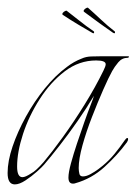

<svg xmlns="http://www.w3.org/2000/svg" viewBox="-24 -473 359 505"><path d="M15 12Q-4 12 -4 -18Q-4 -49 9 -87.5Q22 -126 44 -166Q66 -206 94 -240.5Q122 -275 152 -297Q170 -311 191 -319Q202 -324 215.5 -324.5Q229 -325 242 -325H313Q316 -325 315 -323Q314 -321 312 -321Q297 -321 287 -309Q277 -297 271 -286Q262 -270 247.5 -237Q233 -204 218 -165.5Q203 -127 193 -91Q183 -55 183 -31Q183 -23 185 -15Q187 -9 194 -9Q203 -9 214 -15Q225 -21 234.5 -28Q244 -35 246 -37Q263 -51 277 -68Q291 -85 304 -104Q308 -110 311 -110Q313 -110 313 -107Q313 -104 310 -99Q285 -65 251 -34Q217 -3 174 9Q172 10 168 10Q156 10 156 -6Q156 -19 162.5 -43Q169 -67 178.5 -95.5Q188 -124 197.5 -151Q207 -178 214.5 -197Q222 -216 223 -221Q204 -189 180 -154.5Q156 -120 133 -90.5Q110 -61 92 -40Q87 -34 73 -21.5Q59 -9 43 1.5Q27 12 15 12ZM35 -7Q43 -7 58 -17Q70 -23 91 -47Q112 -72 141 -112Q170 -152 198.5 -198Q227 -244 248 -287Q254 -299 254 -304Q254 -314 229 -314Q184 -314 146.5 -285.5Q109 -257 80.5 -212.5Q52 -168 36.5 -120.5Q21 -73 21 -35Q21 -7 35 -7ZM273 -387Q260 -396 237 -412.5Q214 -429 197 -442Q197 -442 196.5 -442.5Q196 -443 196 -444Q196 -447 200 -450Q204 -453 207 -453Q224 -438 241.5 -421.5Q259 -405 277 -391Q279 -390 278.5 -387Q278 -384 273 -387ZM218 -387Q204 -395 181.5 -408.5Q159 -422 141 -434Q141 -434 140.5 -434.5Q140 -435 140 -436Q140 -439 144 -442Q148 -445 151 -445Q168 -432 185.5 -418Q203 -404 222 -391Q224 -390 223.5 -387Q223 -384 218 -387Z"/></svg>

Font: Explora
Style: Regular
Weight: 400
Designer: Robert E. Leuschke
Foundry: Robert E. Leuschke
Version: Version 1.010